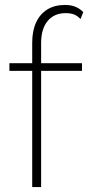

<svg xmlns="http://www.w3.org/2000/svg" viewBox="-20 -755 358 775"><path d="M242 -735Q268 -735 286 -727Q304 -719 316 -706L305 -678Q293 -691 279 -696.5Q265 -702 245 -702Q199 -702 172.5 -670.5Q146 -639 146 -581V-500V-486V0H110V-583Q110 -630 125.5 -664Q141 -698 170.5 -716.5Q200 -735 242 -735ZM311 -500V-469H18V-500Z"/></svg>

Font: Kantumruy Pro ExtraLight
Style: Regular
Weight: 250
Version: Version 1.002